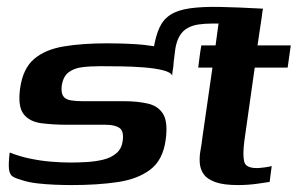

<svg xmlns="http://www.w3.org/2000/svg" viewBox="-20 -530 871 554"><path d="M38 -275Q46 -332 78 -359.5Q110 -387 163.5 -396Q217 -405 289 -405Q304 -405 326 -404.5Q348 -404 372 -402.5Q396 -401 414 -398Q441 -395 456.5 -389.5Q472 -384 477.5 -372Q483 -360 480 -337Q479 -331 478 -324.5Q477 -318 477 -312Q472 -322 449.5 -327.5Q427 -333 395.5 -335.5Q364 -338 330 -338.5Q296 -339 269 -339Q240 -339 216.5 -336Q193 -333 177.5 -321Q162 -309 158 -282Q156 -262 162.5 -252.5Q169 -243 184 -240.5Q199 -238 218 -238Q248 -238 277.5 -238Q307 -238 337 -238Q377 -238 407 -231Q437 -224 451 -200.5Q465 -177 458 -126Q450 -68 413.5 -40.5Q377 -13 319 -4.5Q261 4 187 4Q166 4 139.5 3Q113 2 87 -1Q61 -4 41 -11Q26 -15 17 -20.5Q8 -26 6 -41.5Q4 -57 8 -90Q35 -79 66 -72.5Q97 -66 127.5 -63.5Q158 -61 183 -61Q206 -61 231 -62.5Q256 -64 278.5 -69.5Q301 -75 316 -88Q331 -101 334 -123Q338 -152 324.5 -161Q311 -170 285 -170Q258 -170 230.5 -170Q203 -170 175 -170Q133 -170 99 -174.5Q65 -179 48 -201Q31 -223 38 -275ZM561 -399H602L610 -458Q613 -479 618.5 -489Q624 -499 634 -502Q644 -505 661 -505H739Q738 -502 737 -495.5Q736 -489 735 -479L723 -399H819L810 -335H715L685 -123Q680 -83 684.5 -64Q689 -45 721 -45Q728 -45 743.5 -47Q759 -49 764 -51L758 -5Q751 -4 723.5 0Q696 4 667 4Q625 4 601.5 -4.5Q578 -13 568 -27Q558 -41 556.5 -59Q555 -77 558.5 -96Q562 -115 564 -133L593 -335H552Q554 -351 556 -367Q558 -383 561 -399ZM421 -373 423 -388Q429 -426 440 -450Q451 -474 472 -487.5Q493 -501 528 -506Q563 -511 614.5 -510Q666 -509 739 -505L730 -462H591Q571 -462 553.5 -459.5Q536 -457 522 -449.5Q508 -442 499 -427.5Q490 -413 486 -390L477 -318Z"/></svg>

Font: Genos SemiBold
Style: Italic
Weight: 600
Italic angle: -8°
Version: Version 1.010